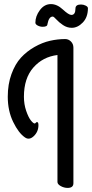

<svg xmlns="http://www.w3.org/2000/svg" viewBox="-20 -891 450 939"><path d="M339 -658V5Q339 28 311 28Q293 28 277 19Q261 10 261 -1V-622Q189 -613 143 -560.5Q97 -508 97 -418Q97 -381 108 -349Q119 -317 131 -302Q143 -287 150 -287Q152 -287 155 -290.5Q158 -294 161 -294Q168 -294 168 -279Q168 -247 145.5 -225.5Q123 -204 102 -219Q71 -240 44.5 -294.5Q18 -349 18 -418Q18 -479 36 -528.5Q54 -578 82.5 -609Q111 -640 149 -661.5Q187 -683 224.5 -691.5Q262 -700 299 -700Q315 -700 327 -688Q339 -676 339 -658ZM212 -773Q212 -760 189 -760Q176 -760 164.5 -766Q153 -772 153 -780Q153 -812 175 -841.5Q197 -871 229 -871Q259 -871 287.5 -844.5Q316 -818 329 -818Q349 -818 349 -849Q349 -869 376 -869Q388 -869 399 -863.5Q410 -858 410 -851Q410 -807 385 -781Q360 -755 331 -755Q308 -755 288 -768.5Q268 -782 255.5 -796Q243 -810 238 -810Q219 -810 212 -773Z"/></svg>

Font: Grand Hotel
Style: Regular
Weight: 400
Designer: Brian J. Bonislawsky & Jim Lyles for Astigmatic (AOETI)
Foundry: Astigmatic (AOETI)
Version: Version 001.000